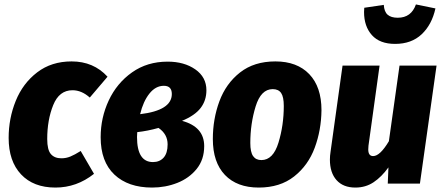

<svg xmlns="http://www.w3.org/2000/svg" viewBox="-20 -828 1995 866"><path d="M465 -482 385 -388Q348 -421 307 -421Q247 -421 220 -354Q193 -287 193 -201Q193 -152 209.5 -133Q226 -114 257 -114Q278 -114 297.5 -122Q317 -130 344 -147L404 -44Q326 18 230 18Q131 18 75 -41.5Q19 -101 19 -206Q19 -294 51 -373Q83 -452 147.5 -501.5Q212 -551 303 -551Q402 -551 465 -482Z M911 -421Q911 -375 885 -341Q859 -307 801 -283Q901 -256 901 -169Q901 -108 867 -66Q833 -24 779.5 -3Q726 18 666 18Q558 18 496 -40.5Q434 -99 434 -209Q434 -297 470.5 -375Q507 -453 575.5 -501.5Q644 -550 736 -550Q811 -550 861 -515Q911 -480 911 -421ZM612 -313Q755 -330 755 -404Q755 -441 719 -441Q682 -441 654 -406Q626 -371 612 -313ZM599 -232 598 -210Q598 -97 670 -97Q700 -97 718 -117Q736 -137 736 -177Q736 -223 695 -251Q645 -237 599 -232Z M940 -201Q940 -291 969.5 -371Q999 -451 1062.5 -501Q1126 -551 1222 -551Q1320 -551 1375 -493.5Q1430 -436 1430 -331Q1429 -241 1399.5 -161.5Q1370 -82 1306.5 -32Q1243 18 1147 18Q1049 18 994.5 -39Q940 -96 940 -201ZM1260 -350Q1260 -391 1248 -408.5Q1236 -426 1210 -426Q1157 -426 1133 -348Q1109 -270 1109 -183Q1109 -142 1121.5 -124Q1134 -106 1159 -106Q1212 -106 1236 -184.5Q1260 -263 1260 -350Z M1468 -108Q1468 -125 1471 -144L1525 -532H1692L1642 -171Q1641 -164 1641 -154Q1641 -124 1663 -124Q1694 -124 1734 -191L1782 -532H1949L1874 0H1729L1732 -73Q1701 -30 1665 -6Q1629 18 1583 18Q1528 18 1498 -15.5Q1468 -49 1468 -108ZM1622 -774 1623 -793 1711 -806Q1713 -775 1728.5 -761.5Q1744 -748 1774 -748Q1835 -748 1856 -808L1944 -790Q1928 -717 1882 -673.5Q1836 -630 1762 -630Q1693 -630 1657.5 -669.5Q1622 -709 1622 -774Z"/></svg>

Font: Fira Sans Condensed ExtraBold
Style: Italic
Weight: 800
Width: 3
Italic angle: -8°
Designer: bBox Type GmbH & Carrois Corporate GbR & Edenspiekermann AG
Foundry: bBox Type GmbH & Carrois Corporate GbR & Edenspiekermann AG
Version: Version 4.301